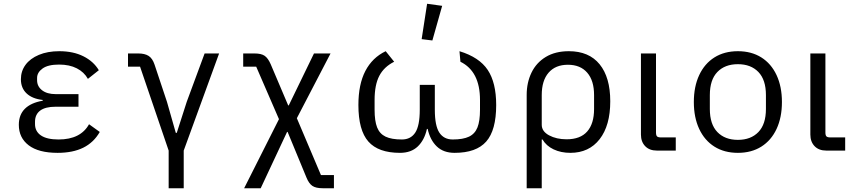

<svg xmlns="http://www.w3.org/2000/svg" viewBox="-20 -800 4540 1020"><path d="M510 -99Q478 -43 422.5 -15.5Q367 12 286 12Q185 12 132.5 -28Q80 -68 80 -137Q80 -190 112 -222Q144 -254 207 -265V-269Q152 -275 121.5 -303.5Q91 -332 91 -379Q91 -422 115.5 -455.5Q140 -489 186.5 -508.5Q233 -528 295 -528Q369 -528 423 -501Q477 -474 505 -427L447 -381Q427 -417 388 -437Q349 -457 294 -457Q235 -457 206 -436Q177 -415 177 -386V-374Q177 -341 203.5 -320.5Q230 -300 275 -300H397V-233H275Q221 -233 193.5 -212.5Q166 -192 166 -153V-141Q166 -102 197.5 -80.5Q229 -59 291 -59Q350 -59 390.5 -79.5Q431 -100 453 -140Z M876 0 724 -446H660V-516H715Q749 -516 769.5 -503Q790 -490 801 -457L867 -259L914 -94H919L972 -259L1067 -516H1144L956 0V200H876Z M1332 -516Q1368 -516 1386 -503.5Q1404 -491 1418 -459L1511 -240H1514L1648 -516H1736L1557 -172L1685 130H1754V200H1694Q1658 200 1639.5 187.5Q1621 175 1608 143L1508 -99H1505L1365 200H1277L1462 -167L1341 -446H1272V-516Z M2290 -217Q2290 -132 2314 -95.5Q2338 -59 2385 -59Q2440 -59 2471.5 -74Q2503 -89 2516.5 -123Q2530 -157 2530 -217V-269Q2530 -421 2426 -472L2421 -528Q2526 -496 2571 -428.5Q2616 -361 2616 -242Q2616 -108 2563 -48Q2510 12 2395 12Q2336 12 2300.5 -22Q2265 -56 2252 -115H2248Q2235 -56 2199.5 -22Q2164 12 2105 12Q1990 12 1937 -48Q1884 -108 1884 -242Q1884 -352 1921 -423Q1958 -494 2029 -528L2074 -472Q2020 -445 1995 -397Q1970 -349 1970 -269V-217Q1970 -157 1983.5 -123Q1997 -89 2028.5 -74Q2060 -59 2115 -59Q2162 -59 2186 -95.5Q2210 -132 2210 -217V-349H2290ZM2220 -592 2249 -780 2329 -769 2277 -585Z M2778 -296Q2778 -361 2803.5 -414Q2829 -467 2879.5 -497.5Q2930 -528 3002 -528Q3109 -528 3165.5 -458.5Q3222 -389 3222 -262Q3222 -133 3165.5 -60.5Q3109 12 3010 12Q2960 12 2921 -6.5Q2882 -25 2862 -59H2858V200H2778ZM3136 -221V-295Q3136 -372 3099.5 -414Q3063 -456 2997 -456Q2931 -456 2894.5 -414Q2858 -372 2858 -295V-137Q2858 -102 2897 -81Q2936 -60 2990 -60Q3063 -60 3099.5 -101.5Q3136 -143 3136 -221Z M3570 0H3470Q3430 0 3407.5 -23.5Q3385 -47 3385 -85V-516H3465V-96Q3465 -81 3470.5 -75.5Q3476 -70 3491 -70H3570Z M3666 -258Q3666 -340 3694.5 -401Q3723 -462 3775.5 -495Q3828 -528 3900 -528Q3972 -528 4024.5 -495Q4077 -462 4105.5 -401Q4134 -340 4134 -258Q4134 -176 4105.5 -115Q4077 -54 4024.5 -21Q3972 12 3900 12Q3828 12 3775.5 -21Q3723 -54 3694.5 -115Q3666 -176 3666 -258ZM4049 -221V-295Q4049 -376 4009 -417.5Q3969 -459 3900 -459Q3831 -459 3791 -417.5Q3751 -376 3751 -295V-221Q3751 -140 3791 -98.5Q3831 -57 3900 -57Q3969 -57 4009 -98.5Q4049 -140 4049 -221Z M4470 0H4370Q4330 0 4307.5 -23.5Q4285 -47 4285 -85V-516H4365V-96Q4365 -81 4370.5 -75.5Q4376 -70 4391 -70H4470Z"/></svg>

Font: iA Writer Duo V
Style: Regular
Weight: 400
Designer: Mike Abbink, Paul van der Laan, Pieter van Rosmalen, Oliver Reichenstein
Foundry: Information Architects Inc.
Version: Version 2.000